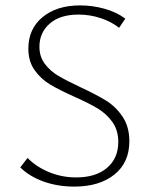

<svg xmlns="http://www.w3.org/2000/svg" viewBox="-20 -684 558 711"><path d="M255 -326Q199 -351 165 -371.5Q131 -392 108 -424.5Q85 -457 85 -504Q85 -577 137.5 -620.5Q190 -664 277 -664Q323 -664 367.5 -651.5Q412 -639 444 -615L421 -581Q392 -604 352.5 -617Q313 -630 271 -630Q202 -630 164 -596.5Q126 -563 126 -511Q126 -474 146 -447.5Q166 -421 195.5 -403.5Q225 -386 276 -362Q336 -334 372 -312Q408 -290 433.5 -252.5Q459 -215 459 -161Q459 -82 403.5 -37.5Q348 7 255 7Q194 7 142 -11.5Q90 -30 55 -64L82 -99Q116 -65 163 -46Q210 -27 262 -27Q335 -27 376.5 -62.5Q418 -98 418 -158Q418 -202 396 -232.5Q374 -263 341.5 -282.5Q309 -302 255 -326Z"/></svg>

Font: Ysabeau Infant Light
Style: Regular
Weight: 300
Designer: Christian Thalmann (Catharsis Fonts)
Version: Version 0.003